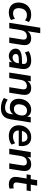

<svg xmlns="http://www.w3.org/2000/svg" viewBox="1696 -2442 935 4368"><g transform="rotate(90 2164.0 -257.5)"><path d="M270 10Q192 10 140.5 -18Q89 -46 63 -96.5Q37 -147 37 -213Q37 -267 53.5 -318.5Q70 -370 104 -410.5Q138 -451 190.5 -475Q243 -499 314 -499Q363 -499 408 -484.5Q453 -470 481 -445L442 -358Q420 -379 388.5 -390.5Q357 -402 322 -402Q279 -402 249 -386Q219 -370 200.5 -342.5Q182 -315 173.5 -282Q165 -249 165 -214Q165 -157 193.5 -122Q222 -87 288 -87Q316 -87 347.5 -98Q379 -109 405 -131L434 -42Q415 -26 387.5 -14Q360 -2 329.5 4Q299 10 270 10Z M498 0 610 -705H735L685 -390H674Q699 -443 745.5 -471Q792 -499 855 -499Q909 -499 945.5 -477Q982 -455 997.5 -409.5Q1013 -364 1002 -293L956 0H831L877 -291Q883 -328 877 -352Q871 -376 853.5 -388.5Q836 -401 805 -401Q766 -401 736.5 -384Q707 -367 689.5 -336.5Q672 -306 665 -263L623 0Z M1250 10Q1205 10 1168 -10.5Q1131 -31 1108.5 -65Q1086 -99 1086 -141Q1086 -193 1115 -225.5Q1144 -258 1205 -274Q1266 -290 1361 -290H1441L1430 -218H1367Q1308 -218 1273 -212Q1238 -206 1223 -191Q1208 -176 1208 -149Q1208 -114 1231.5 -95Q1255 -76 1289 -76Q1321 -76 1347 -89.5Q1373 -103 1391 -128.5Q1409 -154 1414 -189L1433 -308Q1441 -355 1418.5 -380Q1396 -405 1340 -405Q1296 -405 1254.5 -393Q1213 -381 1172 -355L1144 -441Q1169 -459 1203.5 -472Q1238 -485 1277.5 -492Q1317 -499 1356 -499Q1435 -499 1480 -470Q1525 -441 1541 -391Q1557 -341 1547 -277L1503 0H1386L1402 -104H1412Q1398 -65 1372.5 -39.5Q1347 -14 1315.5 -2Q1284 10 1250 10Z M1630 0 1708 -489H1830L1814 -390H1806Q1831 -443 1877.5 -471Q1924 -499 1987 -499Q2041 -499 2077.5 -477Q2114 -455 2129.5 -409.5Q2145 -364 2134 -293L2088 0H1963L2009 -291Q2015 -328 2009 -352Q2003 -376 1985.5 -388.5Q1968 -401 1937 -401Q1898 -401 1868.5 -384Q1839 -367 1821.5 -336.5Q1804 -306 1797 -263L1755 0Z M2445 190Q2373 190 2314 172Q2255 154 2208 122L2246 35Q2275 53 2303.5 66.5Q2332 80 2362.5 87.5Q2393 95 2427 95Q2487 95 2524 68Q2561 41 2571 -19L2586 -114L2595 -113Q2579 -81 2553 -58Q2527 -35 2493.5 -23.5Q2460 -12 2422 -12Q2363 -12 2319 -36Q2275 -60 2250.5 -105.5Q2226 -151 2226 -213Q2226 -270 2243.5 -322Q2261 -374 2293.5 -413.5Q2326 -453 2372 -476Q2418 -499 2475 -499Q2533 -499 2576.5 -472Q2620 -445 2637 -392L2629 -394L2644 -489H2766L2693 -26Q2682 44 2651 92Q2620 140 2568.5 165Q2517 190 2445 190ZM2460 -107Q2507 -107 2539.5 -132.5Q2572 -158 2589.5 -200.5Q2607 -243 2607 -292Q2608 -344 2579 -374Q2550 -404 2497 -404Q2451 -404 2418.5 -378.5Q2386 -353 2369.5 -311Q2353 -269 2352 -220Q2351 -167 2379.5 -137Q2408 -107 2460 -107Z M3073 10Q2999 10 2944.5 -17.5Q2890 -45 2860 -95Q2830 -145 2830 -212Q2830 -294 2864.5 -358.5Q2899 -423 2960 -461Q3021 -499 3100 -499Q3180 -499 3227 -463.5Q3274 -428 3291.5 -369.5Q3309 -311 3301 -242L3298 -216H2930L2940 -288H3220L3203 -273Q3209 -313 3200 -344.5Q3191 -376 3166.5 -395Q3142 -414 3099 -414Q3055 -414 3025 -394Q2995 -374 2978 -342.5Q2961 -311 2955 -275L2950 -244Q2942 -195 2955.5 -159.5Q2969 -124 3002 -104.5Q3035 -85 3084 -85Q3128 -85 3167.5 -97.5Q3207 -110 3238 -135L3269 -53Q3234 -23 3181.5 -6.5Q3129 10 3073 10Z M3362 0 3440 -489H3562L3546 -390H3538Q3563 -443 3609.5 -471Q3656 -499 3719 -499Q3773 -499 3809.5 -477Q3846 -455 3861.5 -409.5Q3877 -364 3866 -293L3820 0H3695L3741 -291Q3747 -328 3741 -352Q3735 -376 3717.5 -388.5Q3700 -401 3669 -401Q3630 -401 3600.5 -384Q3571 -367 3553.5 -336.5Q3536 -306 3529 -263L3487 0Z M4179 10Q4114 10 4072 -14.5Q4030 -39 4013.5 -82Q3997 -125 4006 -182L4040 -395H3946L3961 -489H4055L4078 -635H4203L4180 -489H4328L4313 -395H4165L4132 -190Q4124 -138 4144.5 -115.5Q4165 -93 4208 -93Q4223 -93 4237 -96Q4251 -99 4264 -103L4271 -9Q4255 0 4229 5Q4203 10 4179 10Z"/></g></svg>

Font: Nunito Sans 12pt ExtraLight 12pt
Style: Bold Italic
Weight: 700
Italic angle: -9°
Version: Version 3.101;gftools[0.9.27]